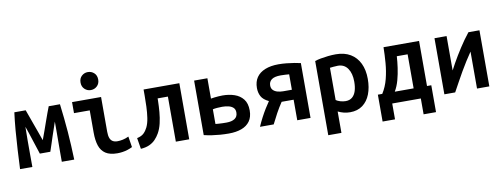

<svg xmlns="http://www.w3.org/2000/svg" viewBox="-72 -1176 4624 1766"><g transform="rotate(-10 2240.0 -293.0)"><path d="M28 0Q32 -85 37 -178Q42 -271 49.5 -360Q57 -449 67 -524H173Q182 -499 194 -466Q206 -433 220 -393.5Q234 -354 249.5 -312Q265 -270 280 -226Q296 -268 311 -311Q326 -354 340 -393.5Q354 -433 366 -466Q378 -499 388 -524H493Q501 -458 508 -392.5Q515 -327 520 -262Q525 -197 528.5 -131.5Q532 -66 534 0H418Q418 -46 418 -93Q418 -140 418.5 -187Q419 -234 419 -281.5Q419 -329 419 -375Q408 -342 397 -310Q386 -278 375 -245.5Q364 -213 353.5 -179.5Q343 -146 330 -109H232Q220 -146 209 -179.5Q198 -213 187.5 -245.5Q177 -278 166.5 -310Q156 -342 144 -375Q143 -312 142.5 -248.5Q142 -185 142.5 -123Q143 -61 143 0Z M936 12Q866 12 826 -14.5Q786 -41 769.5 -91Q753 -141 753 -213V-421H606V-524H877V-200Q877 -163 885.5 -140.5Q894 -118 911.5 -107.5Q929 -97 956 -97Q978 -97 1005 -102.5Q1032 -108 1061 -122L1077 -21Q1055 -10 1031.5 -2.5Q1008 5 983.5 8.5Q959 12 936 12ZM796 -603Q763 -603 738.5 -626Q714 -649 714 -687Q714 -726 738.5 -748.5Q763 -771 796 -771Q830 -771 854.5 -748.5Q879 -726 879 -687Q879 -649 854.5 -626Q830 -603 796 -603Z M1155 9 1138 -94Q1180 -103 1202 -124.5Q1224 -146 1238 -175Q1255 -210 1262.5 -260Q1270 -310 1272 -364.5Q1274 -419 1274 -466V-524H1608V0H1483V-421H1387V-403Q1386 -349 1381.5 -295Q1377 -241 1365.5 -191.5Q1354 -142 1332 -103Q1315 -73 1291.5 -48.5Q1268 -24 1234.5 -9Q1201 6 1155 9Z M1977 11Q1935 11 1896 8Q1857 5 1820 -0.5Q1783 -6 1746 -15V-524H1870V-334Q1886 -337 1904 -339Q1922 -341 1941.5 -342.5Q1961 -344 1979 -344Q2039 -344 2089.5 -327Q2140 -310 2171 -271Q2202 -232 2202 -165Q2202 -104 2174 -65Q2146 -26 2095.5 -7.5Q2045 11 1977 11ZM1973 -92Q2022 -92 2050 -110.5Q2078 -129 2078 -168Q2078 -197 2061 -213Q2044 -229 2016.5 -235.5Q1989 -242 1958 -242Q1934 -242 1910 -240Q1886 -238 1870 -234V-97Q1879 -96 1897 -94.5Q1915 -93 1936 -92.5Q1957 -92 1973 -92Z M2269 0Q2287 -42 2308 -82Q2329 -122 2350.5 -157Q2372 -192 2391 -219Q2340 -243 2321.5 -277.5Q2303 -312 2303 -356Q2303 -415 2330.5 -455Q2358 -495 2410.5 -516Q2463 -537 2535 -537Q2573 -537 2611 -533Q2649 -529 2683 -523.5Q2717 -518 2741 -512V0H2617V-192H2538Q2530 -192 2521.5 -192Q2513 -192 2505 -192Q2474 -146 2447.5 -97.5Q2421 -49 2397 0ZM2536 -285H2617V-429Q2606 -430 2583 -431.5Q2560 -433 2539 -433Q2480 -433 2453.5 -413Q2427 -393 2427 -358Q2427 -331 2442.5 -315Q2458 -299 2483 -292Q2508 -285 2536 -285Z M2874 185V-508Q2897 -516 2929.5 -522Q2962 -528 2998.5 -532Q3035 -536 3071 -536Q3151 -536 3207 -502.5Q3263 -469 3292.5 -407.5Q3322 -346 3322 -262Q3322 -182 3298 -120Q3274 -58 3226.5 -23Q3179 12 3110 12Q3079 12 3051 5Q3023 -2 2997 -15V185ZM3087 -96Q3124 -96 3148 -116Q3172 -136 3183.5 -172.5Q3195 -209 3195 -259Q3195 -336 3163 -382.5Q3131 -429 3071 -429Q3048 -429 3028.5 -426.5Q3009 -424 2997 -423V-122Q3012 -111 3037 -103.5Q3062 -96 3087 -96Z M3388 148V-103H3429Q3466 -161 3484 -231.5Q3502 -302 3508 -377.5Q3514 -453 3515 -524H3847V-103H3887V148H3771V0H3504V148ZM3546 -103H3722V-421H3621Q3618 -371 3610 -314Q3602 -257 3587 -202Q3572 -147 3546 -103Z M3991 0V-524H4104V-203Q4120 -234 4138 -266Q4156 -298 4175.5 -330.5Q4195 -363 4216.5 -396Q4238 -429 4260.5 -461Q4283 -493 4308 -524H4411V0H4296V-345Q4269 -306 4243 -264.5Q4217 -223 4192 -180Q4167 -137 4142.5 -92Q4118 -47 4092 0Z"/></g></svg>

Font: Ubuntu Sans Mono SemiBold
Style: Regular
Weight: 600
Monospace: yes
Designer: Dalton Maag Ltd
Foundry: Dalton Maag Ltd
Version: Version 1.006